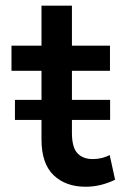

<svg xmlns="http://www.w3.org/2000/svg" viewBox="-20 -660 480 694"><path d="M289.5 15Q217 15 173.5 -27Q130 -69 130 -155.5V-639.5H240V-495H377.5V-404H240V-179.5Q240 -127.5 259.8 -106.2Q279.5 -85 315.5 -85Q333 -85 348.5 -89Q364 -93 376.5 -99.5L396 -10.5Q374.5 0.5 346.8 7.8Q319 15 289.5 15ZM21.5 -404V-495H144.5V-404ZM34 -226.5V-299H378V-226.5Z"/></svg>

Font: Geologica Roman
Style: Regular
Weight: 400
Designer: Sindre Bremnes, Frode Helland
Foundry: Monokrom Skriftforlag AS
Version: Version 1.010;gftools[0.9.28]